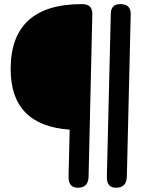

<svg xmlns="http://www.w3.org/2000/svg" viewBox="-20 -818 734 923"><path d="M558.6 -798.3Q609.4 -798.3 608.4 -750L589.8 32.2Q587.9 85.4 536.1 84.5Q492.2 83.5 493.7 31.2L512.7 -752.9Q513.7 -798.3 558.6 -798.3ZM374 -798.3Q424.8 -798.3 423.8 -750L405.8 32.2Q404.3 85.4 352.5 84.5Q308.6 83.5 309.6 31.2L314.9 -194.8Q31.2 -214.4 31.2 -485.8Q31.2 -798.3 374 -798.3Z"/></svg>

Font: Comic Relief LRS
Style: Regular
Weight: 400
Designer: Jeff Davis
Foundry: Loudifier
Version: Version 1.0